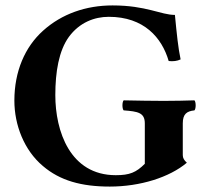

<svg xmlns="http://www.w3.org/2000/svg" viewBox="-20 -678 772 708"><path d="M395 -658C297 -658 208 -627 139 -565C72 -505 33 -415 33 -307C33 -217 69 -124 138 -66C201 -12 280 10 385 10C497 10 605 -24 669 -78C659 -87 654 -95 654 -106V-223C654 -258 669 -268 697 -271C703 -277 703 -302 697 -308C669 -307 622 -306 584 -306C547 -306 481 -307 436 -308C430 -302 430 -277 436 -271C488 -267 514 -263 514 -223V-74C482 -42 458 -32 407 -32C238 -32 184 -195 184 -327C184 -413 197 -491 234 -542C273 -595 328 -616 381 -616C511 -616 577 -539 602 -453C618 -451 634 -453 646 -459C637 -501 632 -551 625 -623C573 -623 520 -658 395 -658Z"/></svg>

Font: Libertinus Serif
Style: Bold
Weight: 700
Designer: Philipp H. Poll, Khaled Hosny
Foundry: Caleb Maclennan
Version: Version 7.050;RELEASE